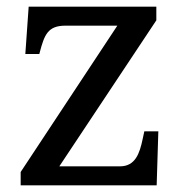

<svg xmlns="http://www.w3.org/2000/svg" viewBox="-20 -556 551 576"><path d="M42 0H450L455 -162H413L408 -139C399 -96 386 -57 340 -57H158L449 -495V-536H66L56 -394H98L99 -398C113 -451 123 -479 176 -479H332L42 -40Z"/></svg>

Font: Noto Serif Balinese
Style: Regular
Weight: 400
Designer: Monotype Design Team
Foundry: Monotype Imaging Inc.
Version: Version 2.005